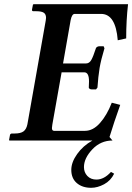

<svg xmlns="http://www.w3.org/2000/svg" viewBox="-20 -666 627 910"><path d="M412.1 224.1Q370.1 224.1 344 201.7Q317.9 179.2 317.9 139.2Q317.9 103 345.7 64Q373.5 24.9 418 0H24.9L22.9 -2L26.9 -23.9Q27.8 -32.7 36.1 -33.2H48.8Q77.6 -33.2 91.3 -43.2Q105 -53.2 109.9 -77.1L196.8 -568.8Q197.8 -575.7 198.2 -581.5Q198.2 -598.6 187.5 -605.7Q176.8 -612.8 151.9 -612.8H138.2Q130.4 -612.8 131.8 -621.1L136.2 -644L139.2 -646H586.9Q578.1 -570.8 578.1 -483.9L538.1 -475.1Q528.3 -600.1 459 -600.1H334Q320.8 -600.1 314.9 -570.8L278.8 -365.2H387.2Q403.3 -365.2 412.6 -381.6Q421.9 -397.9 434.1 -436Q434.1 -439 439 -442.9Q443.8 -446.8 451.2 -446.8H471.2L475.1 -437Q459 -383.8 452.1 -344.2Q445.3 -302.2 441.9 -251L435.1 -242.2H415Q408.2 -242.2 404.1 -245.6Q399.9 -249 400.9 -252Q401.9 -270.5 401.9 -280.3Q401.9 -322.8 379.9 -323.2H272L228 -75.2Q226.6 -65.9 226.1 -59.1Q226.1 -46.4 235.8 -45.9H382.8Q420.9 -45.9 453.9 -83Q486.8 -120.1 509.8 -179.2L549.8 -168.9Q520 -85.4 499 -16.6L513.2 0Q457 0 417.5 42Q377.9 84 377.9 126Q377.9 150.9 394 168Q410.2 185.1 437 185.1Q473.1 185.1 505.9 148.9L521 157.2Q504.9 190.4 473.4 207.3Q441.9 224.1 412.1 224.1Z"/></svg>

Font: Linux Libertine
Style: Semibold Italic
Weight: 600
Italic angle: -11.5°
Designer: Philipp H. Poll
Foundry: Philipp H. Poll
Version: Version 5.1.2 ; ttfautohint (v0.9)